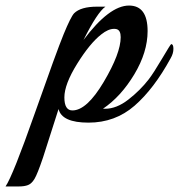

<svg xmlns="http://www.w3.org/2000/svg" viewBox="-142 -424 645 692"><path d="M473 -214Q413 -104 343 -43Q273 18 177 18Q81 18 69 -31L13 144Q-7 203 -17.5 220.5Q-28 238 -41 243Q-54 248 -74 248H-122Q-96 210 -17 -14.5Q62 -239 87.5 -301Q113 -363 125 -376Q149 -400 208 -400H238Q209 -380 159 -280Q252 -404 323 -404Q390 -404 390 -312Q390 -236 342 -156Q294 -76 229 -32H237Q278 -32 320.5 -65Q363 -98 394 -138Q411 -160 442 -212.5Q473 -265 475 -265Q483 -265 483 -248Q483 -231 473 -214ZM278 -319Q275 -320 269 -320Q248 -320 223 -300Q182 -268 136 -194Q90 -120 90 -73Q90 -26 119 -26Q171 -26 232 -129Q293 -232 293 -290Q293 -315 278 -319Z"/></svg>

Font: Playball
Style: Regular
Weight: 400
Designer: Robert E. Leuschke
Foundry: Robert E. Leuschke
Version: Version 1.001